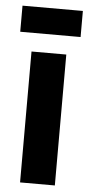

<svg xmlns="http://www.w3.org/2000/svg" viewBox="-52 -739 362 770"><g transform="rotate(5 129.0 -353.5)"><path d="M59 0V-527H199V0ZM7 -602V-707H250V-602Z"/></g></svg>

Font: Bricolage Grotesque SemiCondensed
Style: Bold
Weight: 700
Width: 4
Designer: Mathieu Triay
Foundry: Atelier Triay
Version: Version 1.001;gftools[0.9.33.dev8+g029e19f]